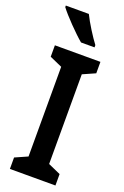

<svg xmlns="http://www.w3.org/2000/svg" viewBox="-176 -990 675 1042"><g transform="rotate(20 161.5 -468.5)"><path d="M145 -937H12V-928C40 -890 117 -811 158 -777H236V-790C210 -824 166 -893 145 -937ZM293 0V-66L221 -98V-616L293 -648V-714H30V-648L102 -616V-98L30 -66V0Z"/></g></svg>

Font: Noto Sans Telugu Condensed SemiBold
Style: Regular
Weight: 600
Width: 3
Designer: Jelle Bosma - Monotype Design Team
Foundry: Monotype Imaging Inc.
Version: Version 2.005